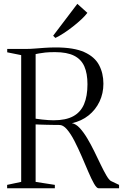

<svg xmlns="http://www.w3.org/2000/svg" viewBox="-20 -1004 655 1024"><path d="M18 0V-18L93 -34V-710L18.5 -725V-743H120Q140.5 -743 165.2 -745Q190 -747 218.5 -749Q247 -751 277.5 -751Q374.5 -751 429.8 -726Q485 -701 508.2 -657.2Q531.5 -613.5 531.5 -557.5Q531.5 -506 510.8 -462.2Q490 -418.5 452.5 -388.5Q415 -358.5 363.5 -347Q384.5 -343.5 405 -321.5Q425.5 -299.5 445.2 -266.5Q465 -233.5 483 -196.5Q501 -159.5 517.2 -125.8Q533.5 -92 547.2 -68.5Q561 -45 571 -39L615 -18V0H505.5Q495.5 0 481.5 -24.5Q467.5 -49 451 -87.8Q434.5 -126.5 415.8 -170Q397 -213.5 377.2 -252Q357.5 -290.5 336.8 -314.5Q316 -338.5 295.5 -337.5Q284 -337.5 265.8 -337.8Q247.5 -338 228.2 -338.5Q209 -339 193 -339.5Q177 -340 170 -340.5V-34L272.5 -18V0ZM266 -362.5Q331 -362.5 370.5 -384Q410 -405.5 428.2 -448.2Q446.5 -491 446.5 -554.5Q446.5 -612 429.8 -650Q413 -688 375 -707Q337 -726 273.5 -726Q242 -726 221 -723.8Q200 -721.5 187.8 -719Q175.5 -716.5 170 -715.5V-371Q186.5 -368.5 204.2 -366.5Q222 -364.5 238 -363.5Q254 -362.5 266 -362.5ZM275 -802 263.5 -813.5 392.5 -983.5 446 -935.5Q435 -920.5 414.5 -901.2Q394 -882 369.5 -862.8Q345 -843.5 320.5 -827.5Q296 -811.5 276 -802Z"/></svg>

Font: Merriweather 144pt Light
Style: Regular
Weight: 300
Version: Version 2.100